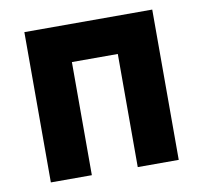

<svg xmlns="http://www.w3.org/2000/svg" viewBox="-66 -621 733 692"><g transform="rotate(-10 300.0 -275.0)"><path d="M66 0H216V-414H384V0H534V-550H66Z"/></g></svg>

Font: JetBrains Mono ExtraBold
Style: Regular
Weight: 800
Monospace: yes
Designer: Philipp Nurullin, Konstantin Bulenkov
Foundry: JetBrains
Version: Version 2.305